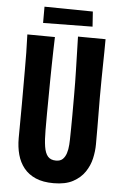

<svg xmlns="http://www.w3.org/2000/svg" viewBox="-58 -878 591 929"><g transform="rotate(5 238.0 -413.5)"><path d="M238 10Q186 10 150.5 -5.5Q115 -21 93 -48.5Q71 -76 61 -112.5Q51 -149 51 -193Q51 -227 51.5 -270Q52 -313 52 -355.5Q52 -398 52 -432Q52 -477 52 -520Q52 -563 51.5 -606.5Q51 -650 49 -696L183 -695Q182 -662 181 -625.5Q180 -589 179.5 -553Q179 -517 178.5 -484.5Q178 -452 178 -426Q178 -397 177.5 -370.5Q177 -344 177 -320.5Q177 -297 177 -277.5Q177 -258 177 -243Q177 -195 182 -163Q187 -131 200.5 -115.5Q214 -100 240 -100Q261 -100 272.5 -111Q284 -122 290 -140.5Q296 -159 297.5 -182.5Q299 -206 299 -230Q299 -240 299.5 -262.5Q300 -285 300 -324Q300 -363 300 -424Q300 -488 298.5 -540.5Q297 -593 296 -634.5Q295 -676 294 -707L428 -706Q428 -673 427.5 -642.5Q427 -612 426.5 -580Q426 -548 425.5 -510Q425 -472 425 -422Q426 -337 426 -277Q426 -217 426 -195Q426 -162 418 -126.5Q410 -91 389 -60Q368 -29 331.5 -9.5Q295 10 238 10ZM120 -758V-837L355 -834L360 -761Z"/></g></svg>

Font: Truculenta ExtraBold
Style: Regular
Weight: 800
Version: Version 1.002